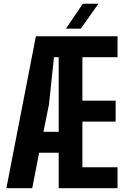

<svg xmlns="http://www.w3.org/2000/svg" viewBox="-20 -991 661 1011"><path d="M13.6 0 169 -800H598.8V-689.7H413.8V-460.9H588.8V-350.6H413.8V-110.3H598.8V0H289V-186.6H186L149.7 0ZM208.9 -296.9H289V-689.7H264.2L237.8 -440.9ZM327.2 -840 416 -971.2H498.2L405.3 -840Z"/></svg>

Font: Big Shoulders Thin
Style: Regular
Weight: 100
Designer: Patric King
Foundry: XO Type Co
Version: Version 2.002